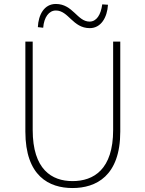

<svg xmlns="http://www.w3.org/2000/svg" viewBox="-20 -936 734 969"><path d="M433 -794C490 -794 521 -848 525 -912L496 -914C489 -861 467 -827 432 -827C370 -827 348 -916 262 -916C203 -916 174 -862 171 -799L198 -796C202 -849 227 -883 262 -883C326 -883 347 -794 433 -794ZM346 13C464 13 587 -47 587 -272V-726H551V-280C551 -81 453 -22 346 -22C241 -22 145 -81 145 -280V-726H108V-272C108 -47 228 13 346 13Z"/></svg>

Font: SSpoqa Han Sans Neo Thin
Style: Regular
Weight: 100
Designer: [Spoqa Han Sans Neo] Dong-huui Kim  Younghwa Kang  Yujin Lee  [Noto Sans] Ryoko NISHIZUKA  (kana & ideographs); Paul D. 
Foundry: Spoqa (http://www.spoqa-han-sans.com)
Version: Version 1.000